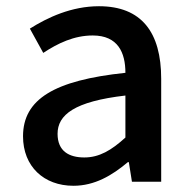

<svg xmlns="http://www.w3.org/2000/svg" viewBox="-20 -584 615 617"><path d="M216 13C284 13 340 -20 391 -63H394L404 0H498V-331C498 -480 435 -564 298 -564C210 -564 133 -528 76 -492L119 -414C166 -445 218 -470 278 -470C359 -470 383 -415 383 -350C154 -326 54 -265 54 -146C54 -49 121 13 216 13ZM251 -78C202 -78 165 -98 165 -154C165 -215 219 -258 383 -277V-142C338 -101 299 -78 251 -78Z"/></svg>

Font: Spoqa Han Sans Neo Medium
Style: Regular
Weight: 500
Designer: [Spoqa Han Sans Neo] Dong-huui Kim  Younghwa Kang  Yujin Lee  [Noto Sans] Ryoko NISHIZUKA  (kana & ideographs); Paul D. 
Foundry: Spoqa (http://www.spoqa-han-sans.com)
Version: Version 1.000